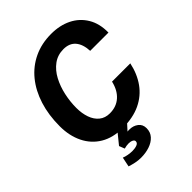

<svg xmlns="http://www.w3.org/2000/svg" viewBox="-261 -835 1182 1182"><g transform="rotate(-45 330.0 -244.5)"><path d="M307 12Q222 12 162.5 -23.5Q103 -59 71.5 -123Q40 -187 40 -270Q40 -368 65.5 -448.5Q91 -529 138.5 -587.5Q186 -646 253.5 -678Q321 -710 405 -710Q480 -710 537.5 -681.5Q595 -653 628 -598.5Q661 -544 660 -466H501Q498 -526 470.5 -558Q443 -590 392 -590Q341 -590 303 -562Q265 -534 240.5 -488Q216 -442 204 -387Q192 -332 192 -278Q192 -230 205.5 -191.5Q219 -153 246.5 -130.5Q274 -108 315 -108Q372 -108 410 -142Q448 -176 462 -237H621Q605 -161 565 -105Q525 -49 461 -18.5Q397 12 307 12ZM258 221Q233 221 209.5 216Q186 211 165 204L178 141Q193 147 212 150.5Q231 154 250 154Q272 154 289 147.5Q306 141 306 126Q306 116 294 110Q282 104 265 104Q256 104 246 105.5Q236 107 226 110L212 74L294 -27L359 -4L312 48Q318 47 322 47Q326 47 330 47Q362 47 386 65Q410 83 410 116Q410 151 388.5 174.5Q367 198 332.5 209.5Q298 221 258 221Z"/></g></svg>

Font: Azeret Mono Thin SemiBold
Style: Italic
Weight: 600
Italic angle: -12°
Version: Version 1.002